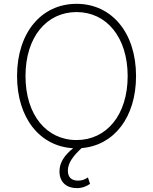

<svg xmlns="http://www.w3.org/2000/svg" viewBox="-20 -757 792 993"><path d="M683.6 -363.6C683.6 -588.4 557.2 -737.2 376.1 -737.2C194.2 -737.2 68.2 -588.4 68.2 -363.6C68.2 -146.7 186.1 0 358.3 9.6C311.8 46.9 287.6 84.9 287.6 129.3C287.6 186.1 324.9 215.9 377.1 215.9C405.5 215.9 426.8 207 445.7 193.9L434.7 160.5C420.1 170.8 405.2 177.2 384.2 177.2C350.5 177.2 331 160.5 331 125.7C331 84.5 359.7 48.7 402 8.9C569.2 -4.6 683.6 -149.9 683.6 -363.6ZM640.3 -363.6C640.3 -161.6 530.2 -32.7 376.1 -32.7C220.5 -32.7 111.9 -162.3 111.9 -363.6C111.9 -566.8 221.9 -694.6 376.1 -694.6C530.2 -694.6 639.9 -565.7 640.3 -363.6Z"/></svg>

Font: Karasuma Gothic
Style: Thin
Weight: 200
Designer: Rasmus Andersson / Ryoko Ishizuka
Foundry: rsms
Version: Version 1.00